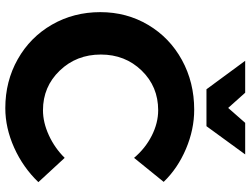

<svg xmlns="http://www.w3.org/2000/svg" viewBox="-132 -814 957 734"><g transform="rotate(90 347.0 -447.5)"><path d="M462.9 -757.8H321.8L212.9 -905.8H335L393.1 -840.8L450.2 -905.8H570.8ZM584 -215.8 676.8 -115.2Q620.6 -56.6 545.2 -22.7Q469.7 11.2 394 11.2Q291 11.2 206.8 -36.4Q122.6 -84 74.7 -167.2Q26.9 -250.5 26.9 -352.1Q26.9 -452.6 75.7 -534.9Q124.5 -617.2 210 -664.1Q295.4 -710.9 399.9 -710.9Q475.6 -710.9 549.8 -679.4Q624 -647.9 675.8 -594.2L584 -481Q547.9 -523.9 499.3 -548.6Q450.7 -573.2 401.9 -573.2Q311.5 -573.2 250.2 -510Q189 -446.8 189 -354Q189 -260.7 250.5 -196.8Q312 -132.8 401.9 -132.8Q448.7 -132.8 497.6 -155.3Q546.4 -177.7 584 -215.8Z"/></g></svg>

Font: Montserrat arm SemiBold
Style: Regular
Weight: 600
Designer: Julieta Ulanovsky
Foundry: Julieta Ulanovsky
Version: Version 6.000;PS 006.000;hotconv 1.0.88;makeotf.lib2.5.64775